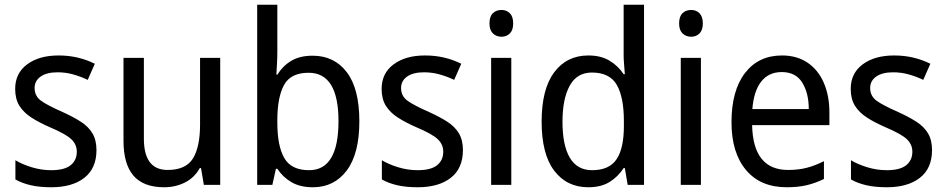

<svg xmlns="http://www.w3.org/2000/svg" viewBox="-20 -780 3993 810"><path d="M387 -147Q387 -70 336 -30Q285 10 196 10Q147 10 110 1.5Q73 -7 45 -23V-104Q73 -87 113.5 -74.5Q154 -62 196 -62Q252 -62 278 -83Q304 -104 304 -140Q304 -171 280.5 -193Q257 -215 191 -243Q145 -263 112.5 -284Q80 -305 62 -333.5Q44 -362 44 -405Q44 -471 94.5 -508.5Q145 -546 227 -546Q270 -546 308 -537Q346 -528 380 -511L350 -443Q321 -457 289 -466Q257 -475 223 -475Q177 -475 151.5 -457Q126 -439 126 -409Q126 -375 152.5 -355.5Q179 -336 245 -307Q289 -287 321 -266.5Q353 -246 370 -217.5Q387 -189 387 -147Z M909 -536V0H840L828 -71H823Q800 -30 760 -10Q720 10 673 10Q585 10 543 -39Q501 -88 501 -186V-536H587V-195Q587 -63 687 -63Q764 -63 794 -111.5Q824 -160 824 -255V-536Z M1150 -563Q1150 -536 1148.5 -510Q1147 -484 1146 -465H1150Q1173 -502 1209 -523.5Q1245 -545 1299 -545Q1390 -545 1443 -475.5Q1496 -406 1496 -268Q1496 -132 1443 -61Q1390 10 1300 10Q1246 10 1209.5 -11.5Q1173 -33 1150 -68H1144L1129 0H1065V-760H1150ZM1282 -473Q1206 -473 1178 -421Q1150 -369 1150 -273V-263Q1150 -164 1179.5 -113Q1209 -62 1284 -62Q1408 -62 1408 -269Q1408 -473 1282 -473Z M1933 -147Q1933 -70 1882 -30Q1831 10 1742 10Q1693 10 1656 1.5Q1619 -7 1591 -23V-104Q1619 -87 1659.5 -74.5Q1700 -62 1742 -62Q1798 -62 1824 -83Q1850 -104 1850 -140Q1850 -171 1826.5 -193Q1803 -215 1737 -243Q1691 -263 1658.5 -284Q1626 -305 1608 -333.5Q1590 -362 1590 -405Q1590 -471 1640.5 -508.5Q1691 -546 1773 -546Q1816 -546 1854 -537Q1892 -528 1926 -511L1896 -443Q1867 -457 1835 -466Q1803 -475 1769 -475Q1723 -475 1697.5 -457Q1672 -439 1672 -409Q1672 -375 1698.5 -355.5Q1725 -336 1791 -307Q1835 -287 1867 -266.5Q1899 -246 1916 -217.5Q1933 -189 1933 -147Z M2096 -738Q2117 -738 2131 -724Q2145 -710 2145 -681Q2145 -653 2131 -639Q2117 -625 2096 -625Q2074 -625 2059.5 -639Q2045 -653 2045 -681Q2045 -710 2059 -724Q2073 -738 2096 -738ZM2137 -536V0H2052V-536Z M2462 10Q2371 10 2318 -60Q2265 -130 2265 -267Q2265 -404 2318 -475Q2371 -546 2462 -546Q2515 -546 2551.5 -524Q2588 -502 2611 -467H2616Q2615 -484 2613 -506.5Q2611 -529 2611 -545V-760H2697V0H2628L2616 -71H2611Q2588 -35 2552 -12.5Q2516 10 2462 10ZM2478 -62Q2550 -62 2581 -108Q2612 -154 2612 -248V-269Q2612 -370 2582 -422Q2552 -474 2477 -474Q2414 -474 2383.5 -418.5Q2353 -363 2353 -266Q2353 -167 2384 -114.5Q2415 -62 2478 -62Z M2896 -738Q2917 -738 2931 -724Q2945 -710 2945 -681Q2945 -653 2931 -639Q2917 -625 2896 -625Q2874 -625 2859.5 -639Q2845 -653 2845 -681Q2845 -710 2859 -724Q2873 -738 2896 -738ZM2937 -536V0H2852V-536Z M3279 -546Q3342 -546 3387 -515.5Q3432 -485 3455.5 -430.5Q3479 -376 3479 -306V-252H3153Q3157 -63 3305 -63Q3348 -63 3383 -72Q3418 -81 3456 -100V-25Q3419 -7 3382.5 1.5Q3346 10 3299 10Q3188 10 3127 -63Q3066 -136 3066 -264Q3066 -398 3123 -472Q3180 -546 3279 -546ZM3278 -476Q3223 -476 3191.5 -436Q3160 -396 3154 -320H3392Q3392 -387 3364.5 -431.5Q3337 -476 3278 -476Z M3912 -147Q3912 -70 3861 -30Q3810 10 3721 10Q3672 10 3635 1.5Q3598 -7 3570 -23V-104Q3598 -87 3638.5 -74.5Q3679 -62 3721 -62Q3777 -62 3803 -83Q3829 -104 3829 -140Q3829 -171 3805.5 -193Q3782 -215 3716 -243Q3670 -263 3637.5 -284Q3605 -305 3587 -333.5Q3569 -362 3569 -405Q3569 -471 3619.5 -508.5Q3670 -546 3752 -546Q3795 -546 3833 -537Q3871 -528 3905 -511L3875 -443Q3846 -457 3814 -466Q3782 -475 3748 -475Q3702 -475 3676.5 -457Q3651 -439 3651 -409Q3651 -375 3677.5 -355.5Q3704 -336 3770 -307Q3814 -287 3846 -266.5Q3878 -246 3895 -217.5Q3912 -189 3912 -147Z"/></svg>

Font: Noto Sans Thai SemCond
Style: Regular
Weight: 400
Width: 4
Designer: Monotype Design Team
Foundry: Monotype Imaging Inc.
Version: Version 2.002; ttfautohint (v1.8.4.7-5d5b)